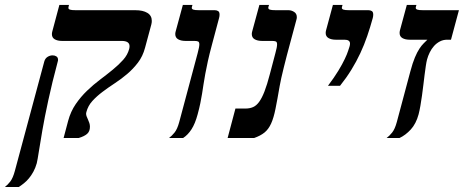

<svg xmlns="http://www.w3.org/2000/svg" viewBox="-111 -560 1925 779"><path d="M140.1 -394Q122.6 -394 111.1 -400.6Q99.6 -407.2 99.6 -421.4Q99.6 -426.3 101.1 -432.1L129.9 -540H168.9L167 -531.7Q166.5 -530.3 166.5 -527.8Q166.5 -523.4 172.6 -521Q178.7 -518.6 196.8 -518.6H438.5Q468.8 -518.6 486.8 -507.8Q504.9 -497.1 504.9 -475.1Q504.9 -467.8 502.9 -460.4L477.5 -366.2Q468.3 -331.5 448.7 -305.9Q429.2 -280.3 405 -259.8Q380.9 -239.3 354.7 -222.2Q328.6 -205.1 305.2 -187.5Q281.7 -169.9 263.9 -150.4Q246.1 -130.9 239.3 -105Q238.3 -101.1 238.3 -99.1Q238.3 -93.3 240.7 -87.2Q243.2 -81.1 246.1 -74.7Q249 -68.4 251.5 -61Q253.9 -53.7 253.9 -45.9Q253.9 -26.9 242.4 -16.8Q231 -6.8 208 0H147L165.5 -69.8Q175.8 -107.9 196.3 -137.7Q216.8 -167.5 242.2 -191.9Q267.6 -216.3 295.2 -237.1Q322.8 -257.8 346.9 -277.6Q371.1 -297.4 388.9 -317.4Q406.7 -337.4 413.1 -361.3Q414.6 -367.2 414.6 -372.6Q414.6 -394 382.3 -394ZM123.5 -311Q100.1 -223.6 85 -153.3Q69.8 -83 60.8 -30.8Q51.8 21.5 46.6 54.9Q41.5 88.4 38.1 102.5Q32.7 121.6 24.4 136.7Q16.1 151.9 6.3 163.6Q-3.4 175.3 -14.2 183.8Q-24.9 192.4 -34.7 198.7H-91.3Q-80.1 190.4 -69.3 176.5Q-58.6 162.6 -50.8 133.8L68.8 -311Q72.3 -323.2 82 -329.3Q91.8 -335.4 102.5 -335.4Q111.3 -335.4 117.9 -331.1Q124.5 -326.7 124.5 -317.4Q124.5 -315.9 124.3 -314.5Q124 -313 123.5 -311Z M690.9 -96.2Q680.7 -58.1 666 -35.4Q651.4 -12.7 631.8 0H574.7Q585.9 -8.3 597.2 -22.2Q608.4 -36.1 616.2 -64.9L690.9 -344.2Q694.3 -356.9 696 -365.7Q697.8 -374.5 697.8 -379.9Q697.8 -389.6 692.6 -391.8Q687.5 -394 676.8 -394H641.1Q623.5 -394 611.8 -400.6Q600.1 -407.2 600.1 -421.9Q600.1 -426.3 601.6 -432.1L630.9 -540H669.9L667.5 -531.7Q667 -530.8 667 -528.3Q667 -523.4 673.1 -521Q679.2 -518.6 697.8 -518.6H760.7Q768.1 -518.6 773.9 -515.1Q779.8 -511.7 779.8 -500.5Q779.8 -494.1 777.8 -486.8L749 -378.9Q738.8 -340.8 732.4 -312Q726.1 -283.2 721.9 -260.3Q717.8 -237.3 714.8 -218.3Q711.9 -199.2 709 -180.7Q706.1 -162.1 701.9 -141.8Q697.8 -121.6 690.9 -96.2Z M1023.9 -211.9Q1014.2 -155.3 1006.8 -118.7Q999.5 -82 989 -58.8Q978.5 -35.6 962.4 -22.5Q946.3 -9.3 919.9 0H812.5L844.2 -119.6H884.8Q902.3 -119.6 915.8 -125.5Q929.2 -131.3 940.4 -146.7Q951.7 -162.1 962.2 -189.2Q972.7 -216.3 983.9 -259.3L1006.3 -344.2Q1009.8 -356.9 1011.5 -365.7Q1013.2 -374.5 1013.2 -379.9Q1013.2 -389.6 1008.1 -391.8Q1002.9 -394 992.2 -394H951.7Q934.1 -394 922.4 -400.6Q910.6 -407.2 910.6 -421.9Q910.6 -426.3 912.1 -432.1L941.4 -540H980.5L978 -531.7Q977.5 -530.8 977.5 -528.3Q977.5 -523.4 983.6 -521Q989.7 -518.6 1008.3 -518.6H1059.6Q1071.3 -518.6 1082.3 -511.7Q1093.3 -504.9 1093.3 -490.2Q1093.3 -485.4 1091.8 -480.5L1064.5 -378.9Q1058.6 -358.4 1052.5 -334Q1046.4 -309.6 1040.5 -286.6Q1034.7 -263.7 1030.3 -243.7Q1025.9 -223.6 1023.9 -211.9Z M1219.7 -211.9Q1245.1 -245.6 1261.7 -272.9Q1278.3 -300.3 1287.8 -320.6Q1297.4 -340.8 1301.5 -353.8Q1305.7 -366.7 1307.1 -371.1Q1309.1 -377.4 1309.1 -383.3Q1309.1 -398.9 1286.6 -398.9H1251Q1233.4 -398.9 1221.9 -405.5Q1210.4 -412.1 1210.4 -426.3Q1210.4 -431.2 1211.9 -437L1239.7 -540H1278.8L1276.4 -531.7Q1275.9 -530.3 1275.9 -528.3Q1275.9 -523.4 1282.2 -521Q1288.6 -518.6 1306.6 -518.6H1384.3Q1391.6 -518.6 1397.5 -515.1Q1403.3 -511.7 1403.3 -500.5Q1403.3 -494.1 1401.4 -486.8Q1391.1 -449.2 1378.9 -413.6Q1366.7 -377.9 1350.8 -344Q1335 -310.1 1314.7 -277.1Q1294.4 -244.1 1268.6 -211.9Z M1587.4 -96.2Q1577.1 -58.1 1555.9 -34.9Q1534.7 -11.7 1509.8 0H1457.5Q1468.8 -8.3 1480 -22.2Q1491.2 -36.1 1499 -64.9L1553.7 -269.5Q1563 -304.7 1572.3 -326.7Q1581.5 -348.6 1590.6 -362.3Q1599.6 -376 1607.7 -383.8Q1615.7 -391.6 1623 -398.9H1550.8Q1533.2 -398.9 1521.7 -405.5Q1510.3 -412.1 1510.3 -426.3Q1510.3 -431.2 1511.7 -437L1539.6 -540H1578.6L1576.2 -531.7Q1575.7 -530.8 1575.7 -528.3Q1575.7 -523.4 1581.8 -521Q1587.9 -518.6 1606.4 -518.6H1751L1718.8 -398.9H1703.1Q1687 -398.9 1673.6 -391.8Q1660.2 -384.8 1649.9 -373.3Q1639.6 -361.8 1632.6 -347.4Q1625.5 -333 1621.6 -318.4Q1619.1 -308.6 1616.7 -292.7Q1614.3 -276.9 1611.8 -257.1Q1609.4 -237.3 1606.7 -215.3Q1604 -193.4 1601.1 -171.9Q1598.1 -150.4 1594.7 -130.9Q1591.3 -111.3 1587.4 -96.2Z"/></svg>

Font: Arian AMU Serif
Style: Bold Italic
Weight: 700
Italic angle: -15°
Designer: Ruben Hakobyan (Tarumian)
Foundry: Ruben Hakobyan (Tarumian)
Version: Version 1.002